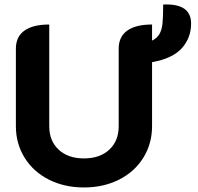

<svg xmlns="http://www.w3.org/2000/svg" viewBox="-20 -817 872 846"><path d="M650 -543V-261Q650 -184 611.5 -122Q573 -60 504.5 -25.5Q436 9 350 9Q264 9 195.5 -25.5Q127 -60 88.5 -122Q50 -184 50 -261V-603Q50 -655 87.5 -682Q125 -709 197 -709V-261Q197 -196 238.5 -157.5Q280 -119 350 -119Q420 -119 461.5 -157.5Q503 -196 503 -261V-603Q503 -655 540.5 -682Q578 -709 650 -709V-638Q672 -649 682.5 -667Q693 -685 696 -713.5Q699 -742 699 -797Q822 -803 822 -713Q822 -650 781 -604.5Q740 -559 650 -543Z"/></svg>

Font: K2D ExtraBold
Style: Regular
Weight: 800
Designer: Katatrad Aksorn Co.,Ltd.
Foundry: Cadson Demak Co.,Ltd.
Version: Version 1.000; ttfautohint (v1.6)